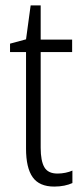

<svg xmlns="http://www.w3.org/2000/svg" viewBox="-20 -678 306 708"><path d="M192 -38Q207 -38 221.5 -41Q236 -44 247 -49V-3Q234 3 217 6.5Q200 10 180 10Q125 10 100.5 -24.5Q76 -59 76 -130V-486H17V-517L76 -533L93 -658H130V-532H246V-486H130V-133Q130 -85 143.5 -61.5Q157 -38 192 -38Z"/></svg>

Font: Noto Sans Tamil Condensed Light
Style: Regular
Weight: 300
Width: 3
Designer: Jelle Bosma - Monotype Design Team
Foundry: Monotype Imaging Inc.
Version: Version 2.004; ttfautohint (v1.8.4.7-5d5b)